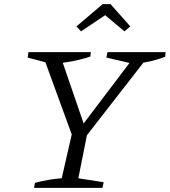

<svg xmlns="http://www.w3.org/2000/svg" viewBox="-20 -904 817 924"><path d="M338 -222 191 -625 194 -643H268L390 -288H366L635 -643H691L689 -627L374 -222ZM144 0 148 -24Q182 -33 213.5 -38.5Q245 -44 277 -46L331 -282H404L357 -46L479 -27L473 0ZM230 -596 113 -627 117 -653H417L415 -632Q370 -617 324 -608.5Q278 -600 230 -596ZM625 -596 492 -627 497 -653H777L775 -631Q739 -617 701 -608.5Q663 -600 625 -596ZM512 -884 607 -777 579 -753 486 -831 370 -753 348 -777 474 -884Z"/></svg>

Font: Piazzolla Thin Light
Style: Italic
Weight: 300
Italic angle: -11.3°
Version: Version 2.005